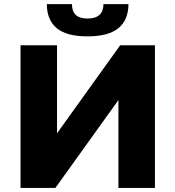

<svg xmlns="http://www.w3.org/2000/svg" viewBox="-20 -922 861 942"><path d="M80.7 -700H259.8V-268L569.7 -700H740.1V0H561V-431L251.7 0H80.7ZM209.7 -901.8H332.9Q333.3 -866 351.9 -848.6Q370.6 -831.1 409.4 -831.1Q448.3 -831.1 467.7 -848.6Q487.1 -866 487.6 -901.8H610.3Q609.9 -823.8 560.8 -783.7Q511.7 -743.6 409.4 -743.6Q306.8 -743.6 258.4 -783.7Q210.1 -823.8 209.7 -901.8Z"/></svg>

Font: iiserrat Thin
Style: Regular
Weight: 100
Designer: Akira Ohta
Foundry: Akira Ohta
Version: Version 1.200;Glyphs 3.3.1 (3343)